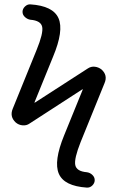

<svg xmlns="http://www.w3.org/2000/svg" viewBox="-20 -769 540 878"><path d="M115.2 -204.1Q101.6 -194.3 83.5 -195.8Q65.4 -197.3 51.8 -209Q23.4 -235.4 38.1 -271.5L147.5 -541Q178.7 -617.2 172.9 -646Q167 -674.8 119.1 -678.7Q105.5 -680.7 94.2 -690.9Q83 -701.2 83 -714.8Q83 -728.5 94.2 -739.3Q105.5 -750 119.1 -749Q222.7 -742.2 247.6 -685.5Q272.5 -628.9 222.7 -509.8L137.7 -300.8V-299.8H139.6L381.8 -456.1Q396.5 -465.8 413.6 -463.9Q430.7 -461.9 444.3 -451.2Q473.6 -424.8 458 -388.7L348.6 -119.1Q318.4 -43 324.2 -14.2Q330.1 14.6 377 18.6Q391.6 20.5 402.3 30.8Q413.1 41 413.1 54.7Q413.1 68.4 402.3 79.1Q391.6 89.8 377 88.9Q273.4 82 249 25.4Q224.6 -31.2 273.4 -150.4L358.4 -359.4V-360.4H356.4Z"/></svg>

Font: Rounded-X Mgen+ 1m regular
Style: Regular
Weight: 400
Designer: [Source Han Sans]
Ryoko NISHIZUKA  (kana & ideographs); Paul D. Hunt (Latin, Greek & Cyrillic); Wenlong ZHANG  (bopomofo
Version: Version 1.059.20150602